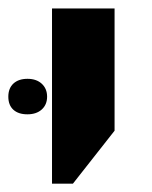

<svg xmlns="http://www.w3.org/2000/svg" viewBox="-52 -650 361 457"><path d="M71.8 -212.9V-629.9H220.7V-338.9L121.6 -212.9ZM-32.2 -419.9Q-32.2 -439.9 -20 -451.2Q-7.8 -462.4 13.4 -462.4Q34.7 -462.4 47.4 -450.7Q60.1 -439 60.1 -419.9Q60.1 -400.9 47.4 -389.4Q34.7 -377.9 13.2 -377.9Q-8.3 -377.9 -20.3 -388.9Q-32.2 -399.9 -32.2 -419.9Z"/></svg>

Font: Open Sans Hebrew
Style: Bold
Weight: 700
Foundry: Ascender Corporation, Yanek Iontef
Version: Version 2.001;PS 002.001;hotconv 1.0.70;makeotf.lib2.5.58329